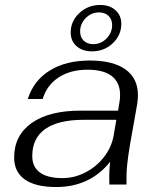

<svg xmlns="http://www.w3.org/2000/svg" viewBox="-20 -744 637 774"><path d="M37 -109Q37 -198 107.5 -248Q178 -298 305 -298H456L462 -335Q464 -345 464 -362Q464 -411 431 -437Q398 -463 333 -463Q264 -463 216.5 -432Q169 -401 152 -345H92Q116 -420 181 -460Q246 -500 342 -500Q436 -500 486 -464Q536 -428 536 -361Q536 -344 533 -324L504 -161Q496 -113 492.5 -78Q489 -43 490 0H421Q419 -49 424 -92Q343 10 206 10Q123 10 80 -20.5Q37 -51 37 -109ZM438 -197 449 -261H317Q215 -261 162.5 -224Q110 -187 110 -115Q110 -71 141 -48.5Q172 -26 232 -26Q280 -26 324.5 -49Q369 -72 399.5 -111.5Q430 -151 438 -197ZM265 -613Q265 -659 300 -691.5Q335 -724 384 -724Q422 -724 445.5 -703Q469 -682 469 -648Q469 -602 434.5 -569.5Q400 -537 351 -537Q312 -537 288.5 -558Q265 -579 265 -613ZM432 -643Q432 -666 417.5 -680Q403 -694 379 -694Q348 -694 325.5 -671Q303 -648 303 -617Q303 -594 317.5 -580Q332 -566 356 -566Q387 -566 409.5 -589Q432 -612 432 -643Z"/></svg>

Font: Fahkwang Light
Style: Italic
Weight: 300
Italic angle: -10°
Version: Version 1.000; ttfautohint (v1.6)